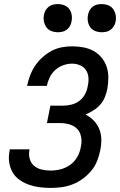

<svg xmlns="http://www.w3.org/2000/svg" viewBox="-20 -909 590 941"><path d="M228 12Q200 12 173 8.5Q146 5 121 -4Q96 -13 75 -28Q54 -43 41.5 -65Q29 -87 25 -114Q21 -141 27 -170L28 -177H125L124 -173Q120 -150 126 -129.5Q132 -109 147.5 -96Q163 -83 184.5 -78Q206 -73 228 -73Q253 -73 278 -79.5Q303 -86 324.5 -101.5Q346 -117 359 -140.5Q372 -164 376 -188Q380 -205 379.5 -221Q379 -237 374 -251.5Q369 -266 358.5 -277Q348 -288 333.5 -294.5Q319 -301 303 -303.5Q287 -306 271 -306H210L227 -391H288Q308 -391 329 -396Q350 -401 368 -414Q386 -427 396.5 -447Q407 -467 410 -487Q415 -508 413.5 -528.5Q412 -549 401.5 -565Q391 -581 372.5 -589Q354 -597 333 -597Q312 -597 290.5 -589.5Q269 -582 251.5 -566.5Q234 -551 224 -530.5Q214 -510 210 -489V-488H113V-489Q118 -514 127.5 -539Q137 -564 152 -586.5Q167 -609 188 -628Q209 -647 232.5 -659.5Q256 -672 282 -677Q308 -682 333 -682Q361 -682 388 -677Q415 -672 438 -659.5Q461 -647 477.5 -627Q494 -607 502.5 -582Q511 -557 511 -529.5Q511 -502 506 -473Q502 -453 494 -433Q486 -413 471.5 -396.5Q457 -380 438 -368Q419 -356 399 -348Q422 -336 439.5 -318Q457 -300 466.5 -276.5Q476 -253 476.5 -226Q477 -199 471 -171Q466 -145 455.5 -119Q445 -93 426.5 -71Q408 -49 384.5 -32Q361 -15 334.5 -5Q308 5 281 8.5Q254 12 228 12ZM479 -751Q462 -751 446.5 -757Q431 -763 422 -776Q413 -789 410.5 -805.5Q408 -822 412 -839Q414 -850 420 -860Q426 -870 435.5 -877Q445 -884 456 -886.5Q467 -889 478 -889Q495 -889 510.5 -883Q526 -877 535 -864Q544 -851 547 -834.5Q550 -818 546 -801Q544 -790 537.5 -780Q531 -770 522 -763Q513 -756 501.5 -753.5Q490 -751 479 -751ZM264 -751Q247 -751 231.5 -757Q216 -763 207 -776Q198 -789 195 -805.5Q192 -822 196 -839Q198 -850 204.5 -860Q211 -870 220 -877Q229 -884 240.5 -886.5Q252 -889 263 -889Q280 -889 295.5 -883Q311 -877 320 -864Q329 -851 331.5 -834.5Q334 -818 330 -801Q328 -790 322 -780Q316 -770 306.5 -763Q297 -756 286 -753.5Q275 -751 264 -751Z"/></svg>

Font: Lode Dark
Style: Bold Italic
Weight: 700
Italic angle: -11°
Monospace: yes
Designer: Belleve Invis
Foundry: Belleve Invis
Version: Version 29.2.0; ttfautohint (v1.8.3)